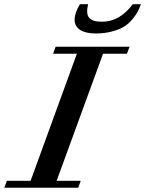

<svg xmlns="http://www.w3.org/2000/svg" viewBox="-76 -883 683 903"><path d="M373.5 -725.6Q327.1 -725.6 301 -742.2Q274.9 -758.8 274.9 -790.5Q274.9 -821.3 299.8 -863.3H338.4Q327.6 -819.3 342.8 -800Q357.9 -780.8 403.3 -780.8Q487.3 -780.8 548.3 -863.3H586.9Q579.6 -843.8 571.5 -828.1Q563.5 -812.5 546.4 -792Q529.3 -771.5 507.8 -758.1Q486.3 -744.6 451.4 -735.1Q416.5 -725.6 373.5 -725.6ZM-55.7 0 -43.9 -32.7H67.9L285.6 -630.4H173.8L185.5 -663.1H533.2L521 -630.4H408.7L190.4 -32.7H303.7L292 0Z"/></svg>

Font: Elstob 10pt SemiBold
Style: Italic
Weight: 600
Italic angle: -20°
Designer: Peter S. Baker
Version: Version 1.015